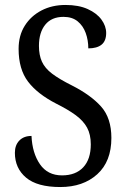

<svg xmlns="http://www.w3.org/2000/svg" viewBox="-20 -744 508 774"><path d="M223 10Q130 10 85 -28Q40 -66 40 -128Q40 -159 58 -177.5Q76 -196 107 -196Q110 -127 141 -82Q172 -37 230 -37Q285 -37 315.5 -69.5Q346 -102 346 -162Q346 -202 331 -229.5Q316 -257 285.5 -279.5Q255 -302 207 -326Q131 -365 93 -415Q55 -465 55 -547Q55 -601 80 -640.5Q105 -680 147.5 -702Q190 -724 244 -724Q297 -724 333.5 -707.5Q370 -691 389 -665Q408 -639 408 -611Q408 -579 389.5 -564Q371 -549 336 -549Q336 -582 325.5 -611Q315 -640 293 -658Q271 -676 236 -676Q188 -676 162.5 -644.5Q137 -613 137 -559Q137 -522 149 -495.5Q161 -469 190 -447Q219 -425 269 -400Q346 -361 387.5 -314.5Q429 -268 429 -188Q429 -93 372 -41.5Q315 10 223 10Z"/></svg>

Font: Noto Serif Ethiopic Condensed
Style: Regular
Weight: 400
Width: 3
Designer: Monotype Design Team
Foundry: Monotype Imaging Inc.
Version: Version 2.102; ttfautohint (v1.8.4.7-5d5b)